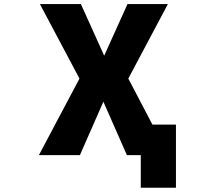

<svg xmlns="http://www.w3.org/2000/svg" viewBox="-20 -752 1040 933"><path d="M486.3 -481.4 599.6 -732.4H795.9L603.5 -370.1L720.7 -146.5H835V160.2H664.1V2H596.7L482.4 -257.8L368.2 2H168.9L366.2 -370.1L173.8 -732.4H373Z"/></svg>

Font: Gen Shin Gothic Monospace Heavy
Style: Bold
Weight: 800
Designer: [Source Han Sans]
Ryoko NISHIZUKA  (kana & ideographs); Paul D. Hunt (Latin, Greek & Cyrillic); Wenlong ZHANG  (bopomofo
Version: Version 1.002.20150607